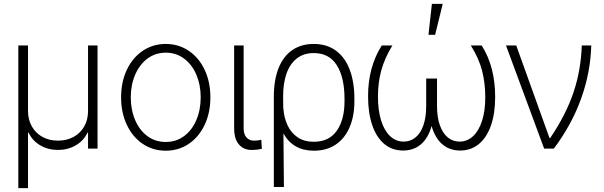

<svg xmlns="http://www.w3.org/2000/svg" viewBox="-20 -764 3105 987"><path d="M74.2 -530.3H124V-193.4Q124 -148.9 143.6 -114.3Q163.1 -79.6 198 -60.3Q232.9 -41 278.3 -41Q323.2 -41 358.4 -60.3Q393.6 -79.6 413.1 -114.3Q432.6 -148.9 432.6 -193.4V-530.3H481.4V0H432.6V-82H429.7Q410.2 -40.5 369.4 -16.8Q328.6 6.8 278.3 6.8Q227.5 6.8 187 -16.8Q146.5 -40.5 127 -82H124V203.1H74.2Z M602.5 -263.7Q602.5 -342.8 632.1 -405.3Q661.6 -467.8 713.9 -502.9Q766.1 -538.1 832 -538.1Q897.9 -538.1 950.2 -502.9Q1002.4 -467.8 1032 -405.3Q1061.5 -342.8 1061.5 -263.7Q1061.5 -184.6 1032 -122.1Q1002.4 -59.6 950.2 -24.4Q897.9 10.7 832 10.7Q766.1 10.7 713.9 -24.4Q661.6 -59.6 632.1 -122.1Q602.5 -184.6 602.5 -263.7ZM1011.7 -263.7Q1011.7 -327.1 989.5 -379.6Q967.3 -432.1 926.5 -462.6Q885.7 -493.2 832 -493.2Q778.3 -493.2 737.5 -462.4Q696.8 -431.6 674.6 -379.4Q652.3 -327.1 652.3 -263.7Q652.3 -199.7 674.6 -147.2Q696.8 -94.7 737.5 -64.5Q778.3 -34.2 832 -34.2Q885.7 -34.2 926.5 -64.5Q967.3 -94.7 989.5 -147.2Q1011.7 -199.7 1011.7 -263.7Z M1232.4 -530.3V-104.5Q1232.4 -73.2 1247.3 -57.1Q1262.2 -41 1285.2 -41Q1297.9 -41 1308.8 -42.7Q1319.8 -44.4 1323.2 -45.9L1326.2 1Q1318.8 2.9 1304.7 4.9Q1290.5 6.8 1272.5 6.8Q1232.4 6.8 1208 -21.7Q1183.6 -50.3 1183.6 -104.5V-530.3Z M1592.8 -538.1Q1659.7 -538.1 1706.5 -503.9Q1753.4 -469.7 1777.6 -406.2Q1801.8 -342.8 1801.8 -255.9V-243.2Q1801.8 -167.5 1777.3 -110.1Q1752.9 -52.7 1706.1 -21Q1659.2 10.7 1593.8 10.7Q1486.3 10.7 1437 -78.1L1439.5 197.3H1387.7V-266.6Q1387.7 -353 1412.1 -414.1Q1436.5 -475.1 1482.7 -506.6Q1528.8 -538.1 1592.8 -538.1ZM1436 -207.5 1436.5 -208Q1439.9 -159.2 1458 -120.1Q1476.1 -81.1 1510 -58.1Q1543.9 -35.2 1592.8 -35.2Q1671.4 -35.2 1711.2 -91.8Q1751 -148.4 1751 -243.2V-255.9Q1751 -366.2 1711.4 -428.7Q1671.9 -491.2 1592.8 -491.2Q1540 -491.2 1504.6 -462.6Q1469.2 -434.1 1452.1 -383.5Q1435.1 -333 1435.5 -267.6Z M1922.9 -267.6Q1922.9 -196.8 1939.2 -144.5Q1955.6 -92.3 1985.4 -64.2Q2015.1 -36.1 2054.7 -36.1Q2090.3 -36.1 2116.5 -57.9Q2142.6 -79.6 2156.7 -120.6Q2170.9 -161.6 2170.9 -217.8V-360.4H2226.6V-217.8Q2226.6 -161.6 2241 -120.6Q2255.4 -79.6 2281.5 -57.9Q2307.6 -36.1 2342.8 -36.1Q2381.8 -36.1 2411.6 -63.7Q2441.4 -91.3 2458 -142.6Q2474.6 -193.8 2474.6 -263.7Q2474.6 -337.9 2458 -401.4Q2441.4 -464.8 2400.4 -530.3H2456.1Q2525.4 -421.4 2525.4 -265.6Q2525.4 -180.7 2503.7 -118.7Q2481.9 -56.6 2441.4 -23.4Q2400.9 9.8 2345.7 9.8Q2291 9.8 2253.7 -22.5Q2216.3 -54.7 2198.7 -116.2Q2181.6 -54.7 2144.3 -22.5Q2106.9 9.8 2051.8 9.8Q1996.1 9.8 1955.6 -23.9Q1915 -57.6 1893.6 -120.6Q1872.1 -183.6 1872.1 -269.5Q1872.1 -418.9 1942.4 -530.3H1997.1Q1957 -464.4 1939.9 -401.6Q1922.9 -338.9 1922.9 -267.6ZM2200.2 -744.1H2255.9L2216.8 -585H2182.6Z M2581.1 -530.3H2633.8L2804.7 -54.7H2808.6Q2890.6 -176.3 2928.7 -290.8Q2966.8 -405.3 2970.7 -530.3H3019.5Q3015.6 -391.6 2967.5 -257.6Q2919.4 -123.5 2827.1 0H2777.3Z"/></svg>

Font: Pretendard Std ExtraLight
Style: Regular
Weight: 200
Designer: Base glyphs from Inter by Rasmus Andersson; Hangeul glyphs from Noto Sans CJK(Source Han Sans) by Jang Soo-young and Kan
Foundry: Kil Hyung-jin
Version: Version 1.309